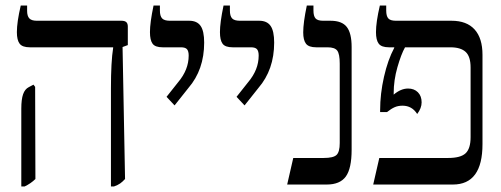

<svg xmlns="http://www.w3.org/2000/svg" viewBox="-20 -667 1810 694"><path d="M381 -348Q381 -444 389 -494V-496H88Q61 -496 51 -509Q41 -522 41 -551Q41 -587 55 -647H78V-628Q78 -609 86 -600.5Q94 -592 113 -592H419Q431 -592 436.5 -587Q442 -582 442 -571V-504L423 -497L432 -20Q423 -10 414.5 -4Q406 2 392 7H381ZM57 -274Q57 -308 63.5 -326.5Q70 -345 84 -352L101 -361L107 -353L108 -20Q92 -4 69 7H57Z M582 -317 624 -370Q662 -415 662 -466Q662 -482 656 -489Q650 -496 634 -496H568Q541 -496 531.5 -509Q522 -522 522 -551Q522 -585 535 -647H558V-629Q558 -609 566 -600.5Q574 -592 594 -592H664Q692 -592 705 -573.5Q718 -555 718 -513Q718 -415 661 -349L611 -286Z M835 -317 877 -370Q915 -415 915 -466Q915 -482 909 -489Q903 -496 887 -496H821Q794 -496 784.5 -509Q775 -522 775 -551Q775 -585 788 -647H811V-629Q811 -609 819 -600.5Q827 -592 847 -592H917Q945 -592 958 -573.5Q971 -555 971 -513Q971 -415 914 -349L864 -286Z M1040 -96H1150Q1185 -96 1196.5 -107Q1208 -118 1208 -150V-437Q1208 -472 1199 -484Q1190 -496 1164 -496H1123Q1096 -496 1086 -509Q1076 -522 1076 -550Q1076 -585 1089 -647H1113V-629Q1113 -609 1120.5 -600.5Q1128 -592 1148 -592H1175Q1216 -592 1233.5 -569.5Q1251 -547 1251 -497V-126Q1251 -58 1230 -29Q1209 0 1161 0H1018Z M1724 -469V-146Q1724 0 1617 0H1329L1351 -96H1600Q1645 -96 1663 -113Q1681 -130 1681 -171V-423Q1681 -463 1663 -479.5Q1645 -496 1608 -496H1444Q1430 -471 1416.5 -424Q1403 -377 1403 -330V-325Q1429 -347 1455 -347Q1477 -347 1490.5 -333.5Q1504 -320 1504 -297Q1504 -276 1488 -255Q1469 -285 1435 -285Q1419 -285 1406.5 -279.5Q1394 -274 1379 -262H1354V-268Q1354 -328 1368 -389.5Q1382 -451 1405 -494V-496H1386Q1359 -496 1349 -509Q1339 -522 1339 -551Q1339 -587 1353 -647H1376V-629Q1376 -609 1383.5 -600.5Q1391 -592 1411 -592H1612Q1667 -592 1695.5 -560.5Q1724 -529 1724 -469Z"/></svg>

Font: Noto Serif Hebrew Narrow
Style: Regular
Weight: 400
Width: 4
Designer: Monotype Design Team
Foundry: Monotype Imaging Inc.
Version: Version 1.000